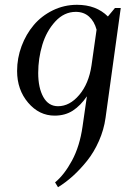

<svg xmlns="http://www.w3.org/2000/svg" viewBox="-20 -472 568 795"><path d="M50.8 -178.2Q50.8 -231.4 69.3 -281Q87.9 -330.6 119.9 -368.4Q151.9 -406.2 198.7 -429.2Q245.6 -452.1 298.8 -452.1Q378.4 -452.1 426.8 -403.8L456.1 -439H480L417 16.1Q410.2 65.4 389.6 111.8Q369.1 158.2 340.6 193.8Q312 229.5 282 256.6Q252 283.7 220.2 303.2L208 283.2Q246.1 252 278.1 192.9Q310.1 133.8 321.8 51.8L339.8 -73.2Q313.5 -34.7 281.5 -13.9Q249.5 6.8 206.1 6.8Q142.1 6.8 96.4 -46.9Q50.8 -100.6 50.8 -178.2ZM138.2 -169.9Q138.2 -108.4 159.4 -70.3Q180.7 -32.2 220.2 -32.2Q268.6 -32.2 308.1 -78.9Q347.7 -125.5 358.9 -201.2L379.9 -349.1Q370.6 -383.8 348.6 -403.3Q326.7 -422.9 293.9 -422.9Q245.6 -422.9 209 -383.1Q172.4 -343.3 155.3 -286.6Q138.2 -230 138.2 -169.9Z"/></svg>

Font: Dihjauti
Style: Bold Italic
Weight: 700
Italic angle: -9°
Designer: T. Christopher White
Version: Version 3.0.0